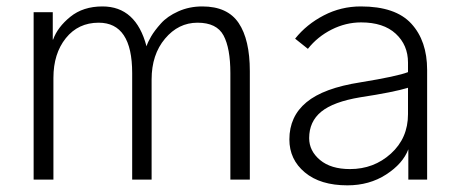

<svg xmlns="http://www.w3.org/2000/svg" viewBox="-20 -550 1405 588"><path d="M83 0V-512.7H141.6V-428.7H142.6Q156.2 -466.8 195.3 -498.5Q234.4 -530.3 293.9 -530.3Q396.5 -530.3 428.7 -408.2Q432.6 -420.9 442.9 -438.5Q453.1 -456.1 472.7 -478Q492.2 -500 525.9 -515.1Q559.6 -530.3 599.6 -530.3Q676.8 -530.3 710.9 -479.5Q745.1 -428.7 745.1 -332V0H685.5V-326.2Q685.5 -402.3 664.6 -441.4Q643.6 -480.5 585 -480.5Q526.4 -480.5 485.4 -431.6Q444.3 -382.8 444.3 -306.6V0H384.8V-326.2Q384.8 -480.5 282.2 -480.5Q219.7 -480.5 181.6 -433.1Q143.6 -385.7 143.6 -311.5V0Z M926.8 -127Q926.8 -87.9 960 -60.1Q993.2 -32.2 1051.8 -32.2Q1125 -32.2 1177.2 -79.6Q1229.5 -127 1229.5 -200.2V-281.2Q1185.5 -267.6 1083 -252Q1001 -238.3 963.9 -208Q926.8 -177.7 926.8 -127ZM866.2 -123Q866.2 -193.4 918.5 -236.8Q970.7 -280.3 1084 -297.9Q1197.3 -316.4 1229.5 -329.1V-358.4Q1229.5 -412.1 1191.9 -446.8Q1154.3 -481.4 1085.9 -481.4Q1039.1 -481.4 995.6 -459.5Q952.1 -437.5 922.9 -400.4L883.8 -431.6Q918.9 -475.6 971.7 -502.9Q1024.4 -530.3 1085 -530.3Q1191.4 -530.3 1239.7 -477.5Q1288.1 -424.8 1288.1 -335.9V0H1230.5V-92.8Q1213.9 -48.8 1162.6 -15.6Q1111.3 17.6 1043.9 17.6Q960.9 17.6 913.6 -22Q866.2 -61.5 866.2 -123Z"/></svg>

Font: Gothic A1 Light
Style: Regular
Weight: 300
Version: Version 2.50